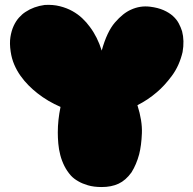

<svg xmlns="http://www.w3.org/2000/svg" viewBox="-20 -751 780 774"><path d="M390 -547Q411 -623 443.5 -660.5Q476 -698 508 -712Q545 -729 585 -724Q617 -720 639.5 -710Q662 -700 677 -686.5Q692 -673 700.5 -657Q709 -641 714 -625Q724 -587 716 -541Q703 -486 673 -445.5Q643 -405 612 -379Q576 -348 534 -327Q554 -264 552 -214Q550 -164 541 -129Q530 -88 510 -56Q487 -24 458 -10.5Q429 3 390 3Q358 3 334.5 -4Q311 -11 296 -20Q278 -30 266 -43Q250 -61 239.5 -82Q229 -103 223 -126Q217 -149 215 -172.5Q213 -196 213 -217Q213 -267 224 -320Q173 -342 131 -375Q113 -389 95.5 -406.5Q78 -424 63 -445Q48 -466 37.5 -490.5Q27 -515 23 -543Q18 -576 22 -601.5Q26 -627 35 -646.5Q44 -666 56.5 -680Q69 -694 83 -703Q116 -725 160 -731Q193 -733 221 -726Q249 -719 271.5 -706.5Q294 -694 311.5 -677.5Q329 -661 342 -643Q373 -602 390 -547Z"/></svg>

Font: Sniglet
Style: ExtraBold
Weight: 800
Version: Version 2.000; ttfautohint (v0.95) -l 8 -r 50 -G 200 -x 14 -